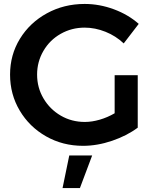

<svg xmlns="http://www.w3.org/2000/svg" viewBox="-20 -729 787 973"><path d="M561 -348H678V-82Q623 -41 548 -15.5Q473 10 401 10Q298 10 213.5 -38Q129 -86 80 -168.5Q31 -251 31 -351Q31 -451 81 -532.5Q131 -614 217.5 -661.5Q304 -709 409 -709Q484 -709 557 -682Q630 -655 683 -608L607 -509Q567 -547 514.5 -568Q462 -589 409 -589Q343 -589 287.5 -557.5Q232 -526 200 -471Q168 -416 168 -351Q168 -285 200.5 -230Q233 -175 288 -143Q343 -111 410 -111Q446 -111 485.5 -122.5Q525 -134 561 -155ZM331 59H447L385 224H297Z"/></svg>

Font: Montserrat Medium
Style: Regular
Weight: 500
Designer: Julieta Ulanovsky
Foundry: Julieta Ulanovsky
Version: Version 6.001